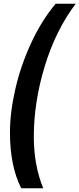

<svg xmlns="http://www.w3.org/2000/svg" viewBox="-20 -892 423 1022"><path d="M93 110Q33 -8 33 -186Q33 -293 61.5 -417.5Q90 -542 145 -661.5Q200 -781 276 -872H383Q277 -732 218.5 -540.5Q160 -349 160 -163Q160 -13 210 110Z"/></svg>

Font: Open Sauce Sans Black Italic
Style: Regular
Weight: 900
Italic angle: -10°
Designer: Alfredo Marco Pradil
Foundry: Creative Sauce Fz LLC
Version: Version 1.477